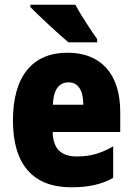

<svg xmlns="http://www.w3.org/2000/svg" viewBox="-20 -786 563 816"><path d="M300 -766H109V-756C142 -722 233 -637 271 -606H393V-620C370 -651 322 -725 300 -766ZM267 -562C119 -562 35 -463 35 -274C35 -86 121 10 283 10C356 10 411 -2 461 -30V-164C407 -133 363 -121 306 -121C238 -121 205 -156 204 -225H491V-310C491 -474 407 -562 267 -562ZM272 -436C310 -436 334 -405 334 -341H205C207 -410 234 -436 272 -436Z"/></svg>

Font: Noto Sans Khmer Condensed Black
Style: Regular
Weight: 900
Width: 3
Designer: Danh Hong and the Monotype Design Team
Foundry: Monotype Imaging Inc.
Version: Version 2.004